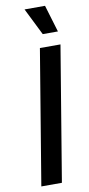

<svg xmlns="http://www.w3.org/2000/svg" viewBox="-103 -983 475 1023"><g transform="rotate(-10 134.5 -472.0)"><path d="M265.6 -727.5 145 0H33.7L154.3 -727.5ZM182.1 -797.9 109.4 -944.3H220.2L264.2 -797.9Z"/></g></svg>

Font: Inter 16pt Medium
Style: Italic
Weight: 500
Italic angle: -9.3988°
Version: Version 4.001;git-66647c0bb